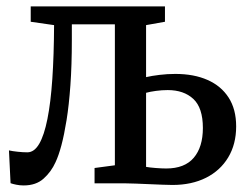

<svg xmlns="http://www.w3.org/2000/svg" viewBox="-20 -573 778 600"><path d="M54 6.5Q41.5 6.5 30.8 4.2Q20 2 13 -0.5L8 -103Q19 -100.5 35.2 -98.8Q51.5 -97 65.5 -97Q87 -97 102.5 -123.5Q118 -150 128.2 -201.2Q138.5 -252.5 143.5 -326.2Q148.5 -400 149 -494.5L76 -505V-553H495.5V-505L436.5 -494.5V-332Q454 -336 478.5 -339Q503 -342 528 -342Q586 -342 628.5 -323.2Q671 -304.5 694.5 -268Q718 -231.5 718 -178Q718 -122.5 693.2 -81.2Q668.5 -40 623.8 -17.5Q579 5 519 5Q507 5 487.5 4.2Q468 3.5 446.2 2.5Q424.5 1.5 405 0.8Q385.5 0 374 0H275.5V-48L339 -56.5V-497H204.5V-448.5Q204.5 -369 200 -306.5Q195.5 -244 188 -197.5Q180.5 -151 171.8 -118.5Q163 -86 153.5 -66Q140 -36 116.2 -14.8Q92.5 6.5 54 6.5ZM499.5 -46.5Q557 -46.5 585.5 -80Q614 -113.5 614 -173Q614 -236 584.2 -263.8Q554.5 -291.5 504 -291.5Q486 -291.5 467.5 -289Q449 -286.5 436.5 -283V-51.5Q447.5 -49.5 466.5 -48Q485.5 -46.5 499.5 -46.5Z"/></svg>

Font: Merriweather 24pt SemiCondensed
Style: Regular
Weight: 400
Width: 4
Designer: Eben Sorkin
Foundry: Eben Sorkin
Version: Version 2.100